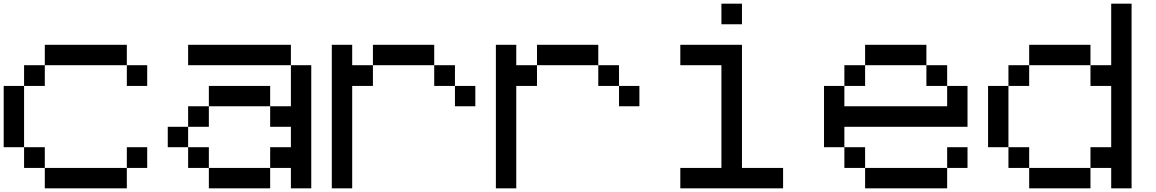

<svg xmlns="http://www.w3.org/2000/svg" viewBox="-20 -1020 6261 1040"><path d="M222.7 0Q222.7 -27.3 222.7 -110.4Q333 -110.4 667 -110.4Q667 -83 667 0Q555.7 0 222.7 0ZM110.4 -110.4Q110.4 -138.7 110.4 -222.7Q138.7 -222.7 222.7 -222.7Q222.7 -194.3 222.7 -110.4Q194.3 -110.4 110.4 -110.4ZM667 -110.4Q667 -138.7 667 -222.7Q694.3 -222.7 777.3 -222.7Q777.3 -194.3 777.3 -110.4Q750 -110.4 667 -110.4ZM0 -222.7Q0 -305.7 0 -554.7Q27.3 -554.7 110.4 -554.7Q110.4 -471.7 110.4 -222.7Q83 -222.7 0 -222.7ZM110.4 -554.7Q110.4 -583 110.4 -667Q138.7 -667 222.7 -667Q222.7 -638.7 222.7 -554.7Q194.3 -554.7 110.4 -554.7ZM667 -554.7Q667 -583 667 -667Q694.3 -667 777.3 -667Q777.3 -638.7 777.3 -554.7Q750 -554.7 667 -554.7ZM222.7 -667Q222.7 -694.3 222.7 -777.3Q333 -777.3 667 -777.3Q667 -750 667 -667Q583 -667 333 -667Q305.7 -667 222.7 -667Z M1111.3 0Q1111.3 -27.3 1111.3 -110.4Q1194.3 -110.4 1443.4 -110.4Q1443.4 -83 1443.4 0Q1360.4 0 1111.3 0ZM999 -110.4Q999 -138.7 999 -222.7Q1027.3 -222.7 1111.3 -222.7Q1111.3 -194.3 1111.3 -110.4Q1083 -110.4 999 -110.4ZM888.7 -222.7Q888.7 -250 888.7 -333Q916 -333 999 -333Q999 -305.7 999 -222.7Q971.7 -222.7 888.7 -222.7ZM999 -333Q999 -360.4 999 -444.3Q1027.3 -444.3 1111.3 -444.3Q1111.3 -417 1111.3 -333Q1083 -333 999 -333ZM1111.3 -444.3Q1111.3 -471.7 1111.3 -554.7Q1194.3 -554.7 1443.4 -554.7Q1443.4 -527.3 1443.4 -444.3Q1360.4 -444.3 1111.3 -444.3ZM1555.7 0Q1555.7 -27.3 1555.7 -110.4Q1527.3 -110.4 1443.4 -110.4Q1443.4 -138.7 1443.4 -222.7Q1471.7 -222.7 1555.7 -222.7Q1555.7 -250 1555.7 -333Q1527.3 -333 1443.4 -333Q1443.4 -360.4 1443.4 -444.3Q1471.7 -444.3 1555.7 -444.3Q1555.7 -500 1555.7 -667Q1583 -667 1666 -667Q1666 -500 1666 0Q1638.7 0 1555.7 0ZM999 -667Q999 -694.3 999 -777.3Q1138.7 -777.3 1555.7 -777.3Q1555.7 -750 1555.7 -667Q1464.8 -667 1194.3 -667Q1145.5 -667 999 -667Z M2444.3 -444.3Q2444.3 -471.7 2444.3 -554.7Q2471.7 -554.7 2554.7 -554.7Q2554.7 -527.3 2554.7 -444.3Q2527.3 -444.3 2444.3 -444.3ZM2332 -554.7Q2332 -583 2332 -667Q2360.4 -667 2444.3 -667Q2444.3 -638.7 2444.3 -554.7Q2416 -554.7 2332 -554.7ZM1777.3 0Q1777.3 -194.3 1777.3 -777.3Q1804.7 -777.3 1887.7 -777.3Q1887.7 -750 1887.7 -667Q1916 -667 2000 -667Q2000 -638.7 2000 -554.7Q1971.7 -554.7 1887.7 -554.7Q1887.7 -416 1887.7 0Q1860.4 0 1777.3 0ZM2000 -667Q2000 -694.3 2000 -777.3Q2083 -777.3 2332 -777.3Q2332 -750 2332 -667Q2249 -667 2000 -667Z M3333 -444.3Q3333 -471.7 3333 -554.7Q3360.4 -554.7 3443.4 -554.7Q3443.4 -527.3 3443.4 -444.3Q3416 -444.3 3333 -444.3ZM3220.7 -554.7Q3220.7 -583 3220.7 -667Q3249 -667 3333 -667Q3333 -638.7 3333 -554.7Q3304.7 -554.7 3220.7 -554.7ZM2666 0Q2666 -194.3 2666 -777.3Q2693.4 -777.3 2776.4 -777.3Q2776.4 -750 2776.4 -667Q2804.7 -667 2888.7 -667Q2888.7 -638.7 2888.7 -554.7Q2860.4 -554.7 2776.4 -554.7Q2776.4 -416 2776.4 0Q2749 0 2666 0ZM2888.7 -667Q2888.7 -694.3 2888.7 -777.3Q2971.7 -777.3 3220.7 -777.3Q3220.7 -750 3220.7 -667Q3137.7 -667 2888.7 -667Z M3665 0Q3665 -27.3 3665 -110.4Q3720.7 -110.4 3887.7 -110.4Q3887.7 -250 3887.7 -667Q3832 -667 3665 -667Q3665 -694.3 3665 -777.3Q3720.7 -777.3 3887.7 -777.3Q3916 -777.3 3999 -777.3Q3999 -610.4 3999 -110.4Q4054.7 -110.4 4221.7 -110.4Q4221.7 -83 4221.7 0Q4082 0 3665 0ZM3887.7 -888.7Q3887.7 -917 3887.7 -1000Q3915 -1000 3999 -1000Q3999 -972.7 3999 -888.7Q3971.7 -888.7 3887.7 -888.7Z M4666 0Q4666 -27.3 4666 -110.4Q4776.4 -110.4 5110.4 -110.4Q5110.4 -83 5110.4 0Q4999 0 4666 0ZM4553.7 -110.4Q4553.7 -138.7 4553.7 -222.7Q4582 -222.7 4666 -222.7Q4666 -194.3 4666 -110.4Q4637.7 -110.4 4553.7 -110.4ZM5110.4 -110.4Q5110.4 -138.7 5110.4 -222.7Q5137.7 -222.7 5220.7 -222.7Q5220.7 -194.3 5220.7 -110.4Q5193.4 -110.4 5110.4 -110.4ZM4443.4 -222.7Q4443.4 -305.7 4443.4 -554.7Q4470.7 -554.7 4553.7 -554.7Q4553.7 -527.3 4553.7 -444.3Q4693.4 -444.3 5110.4 -444.3Q5110.4 -471.7 5110.4 -554.7Q5137.7 -554.7 5220.7 -554.7Q5220.7 -500 5220.7 -333Q5053.7 -333 4553.7 -333Q4553.7 -305.7 4553.7 -222.7Q4526.4 -222.7 4443.4 -222.7ZM4553.7 -554.7Q4553.7 -583 4553.7 -667Q4582 -667 4666 -667Q4666 -638.7 4666 -554.7Q4637.7 -554.7 4553.7 -554.7ZM4998 -554.7Q4998 -583 4998 -667Q5026.4 -667 5110.4 -667Q5110.4 -638.7 5110.4 -554.7Q5082 -554.7 4998 -554.7ZM4666 -667Q4666 -694.3 4666 -777.3Q4749 -777.3 4998 -777.3Q4998 -750 4998 -667Q4943.4 -667 4776.4 -667Q4749 -667 4666 -667Z M5554.7 0Q5554.7 -27.3 5554.7 -110.4Q5637.7 -110.4 5886.7 -110.4Q5886.7 -83 5886.7 0Q5803.7 0 5554.7 0ZM5442.4 -110.4Q5442.4 -138.7 5442.4 -222.7Q5470.7 -222.7 5554.7 -222.7Q5554.7 -194.3 5554.7 -110.4Q5526.4 -110.4 5442.4 -110.4ZM5332 -222.7Q5332 -305.7 5332 -554.7Q5359.4 -554.7 5442.4 -554.7Q5442.4 -471.7 5442.4 -222.7Q5415 -222.7 5332 -222.7ZM5442.4 -554.7Q5442.4 -583 5442.4 -667Q5470.7 -667 5554.7 -667Q5554.7 -638.7 5554.7 -554.7Q5526.4 -554.7 5442.4 -554.7ZM5554.7 -667Q5554.7 -694.3 5554.7 -777.3Q5637.7 -777.3 5886.7 -777.3Q5886.7 -750 5886.7 -667Q5803.7 -667 5554.7 -667ZM5999 0Q5999 -27.3 5999 -110.4Q5970.7 -110.4 5886.7 -110.4Q5886.7 -138.7 5886.7 -222.7Q5915 -222.7 5999 -222.7Q5999 -305.7 5999 -554.7Q5970.7 -554.7 5886.7 -554.7Q5886.7 -583 5886.7 -667Q5915 -667 5999 -667Q5999 -750 5999 -1000Q6026.4 -1000 6109.4 -1000Q6109.4 -750 6109.4 0Q6082 0 5999 0Z"/></svg>

Font: Ingsat TST_CRD
Style: Regular
Weight: 300
Designer: Tofik Waleny
Version: 1.0